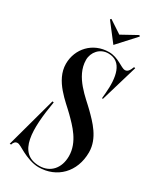

<svg xmlns="http://www.w3.org/2000/svg" viewBox="-218 -938 848 1018"><g transform="rotate(30 206.0 -429.0)"><path d="M323 -860.5 317.5 -866.5 224 -815 146 -866.5 140.5 -860.5 224 -752ZM204 8C315 8 397 -73 397 -194C397 -281 331 -344 286 -389C241 -434 138 -508 138 -611C138 -658 173 -700 224 -700C310 -700 325 -609 316 -510L313 -477H319L386 -703L378 -705C368 -679 359 -667 343 -667C320 -667 281 -708 224 -708C125 -708 56 -632 56 -540C56 -437 159 -363 204 -318C249 -273 315 -210 315 -123C315 -49 271 0 204 0C68 0 72.5 -153.5 102.5 -330L94 -331.5L10 -23.5H18.5C22.5 -37.5 30.5 -47.5 43.5 -48C56 -48.5 71.5 -37 97.5 -23.5C126.5 -8.5 167 8 204 8Z"/></g></svg>

Font: Picaflor 48 pt
Style: Regular
Weight: 400
Designer: Ariel Martín Pérez
Foundry: Tunera Type Foundry
Version: Version 1.000;hotconv 1.0.109;makeotfexe 2.5.65596